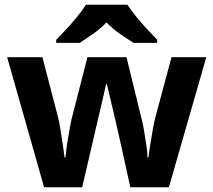

<svg xmlns="http://www.w3.org/2000/svg" viewBox="-20 -786 896 806"><path d="M485 -191Q481 -208 473.5 -241.5Q466 -275 457 -313.5Q448 -352 440 -384.5Q432 -417 429 -432H425Q422 -417 414.5 -384.5Q407 -352 398 -313.5Q389 -275 381 -241Q373 -207 369 -189L325 0H165L10 -546H158L221 -304Q228 -279 233.5 -244Q239 -209 244 -176.5Q249 -144 251 -125H255Q256 -139 259 -162.5Q262 -186 266.5 -211Q271 -236 274.5 -256.5Q278 -277 280 -284L347 -546H511L575 -284Q579 -270 584.5 -239Q590 -208 594.5 -176Q599 -144 599 -125H603Q605 -142 610 -174.5Q615 -207 621.5 -243Q628 -279 635 -304L700 -546H846L689 0H527ZM515 -766Q529 -744 551.5 -716.5Q574 -689 598 -663Q622 -637 640 -619V-606H541Q515 -622 484 -643.5Q453 -665 427 -692Q401 -665 371 -644Q341 -623 315 -606H216V-619Q235 -638 258.5 -663.5Q282 -689 304.5 -716.5Q327 -744 341 -766Z"/></svg>

Font: Noto Sans Devanagari
Style: Bold
Weight: 700
Version: Version 2.003